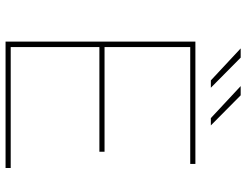

<svg xmlns="http://www.w3.org/2000/svg" viewBox="-120 -788 907 708"><g transform="rotate(90 334.0 -433.5)"><path d="M133 0V-700H584V-681H153V-19H599V0ZM148 -346V-365H539V-346ZM415 -757 297 -867H331L442 -757ZM276 -757 158 -867H192L303 -757Z"/></g></svg>

Font: Montserrat Thin
Style: Regular
Weight: 100
Designer: Julieta Ulanovsky
Foundry: Julieta Ulanovsky
Version: Version 9.000